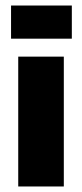

<svg xmlns="http://www.w3.org/2000/svg" viewBox="-20 -675 297 695"><path d="M46 -470H211V0H46ZM240 -535H20V-655H240Z"/></svg>

Font: Tilda Sans Black
Style: Regular
Weight: 900
Designer: ParaType Ltd
Foundry: ParaType Ltd
Version: Version 1.009